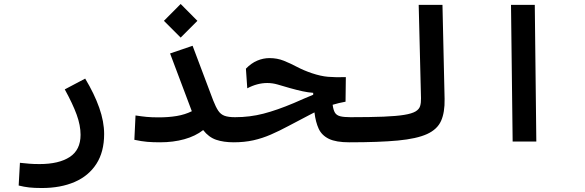

<svg xmlns="http://www.w3.org/2000/svg" viewBox="-20 -718 2970 974"><path d="M192.4 235.8Q153.3 235.8 127.7 232.9Q102.1 230 74.7 223.1L81.1 107.9Q108.9 110.8 129.2 112.5Q149.4 114.3 180.7 114.3Q278.8 114.3 333.7 78.4Q388.7 42.5 388.7 -34.2Q388.7 -82 368.9 -136.5Q349.1 -190.9 308.6 -264.6L412.1 -319.3Q458.5 -242.2 483.4 -171.6Q508.3 -101.1 508.3 -38.1Q508.3 52.2 469 113.3Q429.7 174.3 358.6 205.1Q287.6 235.8 192.4 235.8Z M792 3.9Q755.4 3.9 726.8 1.5Q698.2 -1 661.6 -8.8L667.5 -132.3Q699.2 -127.4 723.9 -125Q748.5 -122.6 786.1 -122.6Q834.5 -122.6 876.7 -129.6Q918.9 -136.7 953.1 -153.8L842.8 -446.8L957 -485.8L1061.5 -208.5Q1074.7 -174.8 1087.2 -156.2Q1099.6 -137.7 1119.1 -130.6Q1138.7 -123.5 1171.9 -123.5Q1190.4 -123.5 1199.5 -111.3Q1208.5 -99.1 1208.5 -67.4Q1208.5 -28.8 1197.3 -12.5Q1186 3.9 1166 3.9Q1114.3 3.9 1076.4 -9Q1038.6 -22 1010.7 -58.1Q971.2 -27.3 915 -11.7Q858.9 3.9 792 3.9ZM896.5 -527.3 811.5 -612.3 896.5 -697.8 981.4 -612.3Z M1752 3.9Q1684.6 3.9 1648.4 -13.7Q1612.3 -31.2 1596.7 -64.9Q1581.1 -98.6 1575.2 -147.9Q1564 -142.1 1549.8 -134.8Q1492.2 -105 1444.8 -79.6Q1397.5 -54.2 1354.2 -35.4Q1311 -16.6 1265.4 -6.3Q1219.7 3.9 1164.6 3.9Q1152.3 3.9 1145 -11.5Q1137.7 -26.9 1137.7 -64Q1137.7 -97.2 1147 -110.4Q1156.2 -123.5 1172.9 -123.5Q1247.6 -123.5 1316.4 -141.4Q1385.3 -159.2 1470.7 -195.3Q1500.5 -208 1523.9 -218.5Q1547.4 -229 1568.8 -237.3V-247.1Q1542.5 -249 1514.4 -255.1Q1486.3 -261.2 1451.2 -271Q1414.6 -281.7 1388.4 -289.3Q1362.3 -296.9 1335.9 -296.9Q1285.2 -296.9 1234.4 -270L1227.5 -369.6Q1254.4 -397.5 1284.9 -410.4Q1315.4 -423.3 1347.2 -423.3Q1386.2 -423.3 1419.7 -409.9Q1453.1 -396.5 1487.3 -378.4Q1521.5 -360.4 1562 -346.7Q1607.4 -331.5 1644.3 -328.4Q1681.2 -325.2 1734.4 -326.7L1732.9 -202.1Q1697.8 -195.8 1667.5 -186.5Q1670.9 -160.2 1679 -146.7Q1687 -133.3 1705.3 -128.4Q1723.6 -123.5 1757.8 -123.5Q1776.4 -123.5 1785.4 -106Q1794.4 -88.4 1794.4 -65.9Q1794.4 -24.4 1782 -10.3Q1769.5 3.9 1752 3.9Z M1752 3.9Q1737.8 3.9 1730.7 -12Q1723.6 -27.8 1723.6 -63Q1723.6 -98.1 1733.4 -110.8Q1743.2 -123.5 1757.8 -123.5Q1859.4 -123.5 1925.5 -126.2Q1991.7 -128.9 2030.5 -135.3Q2069.3 -141.6 2087.9 -152.6Q2106.4 -163.6 2111.3 -180.2Q2116.2 -196.8 2115.7 -219.7L2104 -693.4H2224.6L2235.4 -215.8Q2236.8 -147.9 2217.5 -104.7Q2198.2 -61.5 2146 -37.8Q2093.8 -14.2 1998.3 -5.1Q1902.8 3.9 1752 3.9Z M2580.6 0 2572.3 -693.4H2692.9L2700.7 0Z"/></svg>

Font: Cascadia Mono PL SemiBold
Style: Regular
Weight: 600
Monospace: yes
Designer: Aaron Bell
Foundry: Saja Typeworks
Version: Version 2404.023; ttfautohint (v1.8.4)